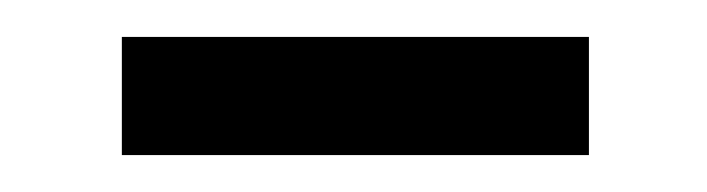

<svg xmlns="http://www.w3.org/2000/svg" viewBox="-20 -331 383 104"><path d="M46 -247H299V-311H46Z"/></svg>

Font: Noto Sans CJK SC DemiLight
Style: Regular
Weight: 350
Designer: Ryoko NISHIZUKA 西塚涼子 (kana, bopomofo & ideographs); Paul D. Hunt (Latin, Greek & Cyrillic); Sandoll Communications 산돌커뮤니
Foundry: Adobe
Version: Version 2.004;hotconv 1.0.118;makeotfexe 2.5.65603